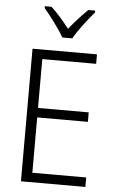

<svg xmlns="http://www.w3.org/2000/svg" viewBox="-62 -988 618 1030"><g transform="rotate(5 247.0 -473.5)"><path d="M245 -788H299C322 -832 374 -897 408 -937V-947H371C336 -913 303 -876 271 -837C242 -875 206 -917 173 -947H137V-937C170 -898 220 -832 245 -788ZM438 0V-51H148V-349H421V-400H148V-663H438V-714H91V0Z"/></g></svg>

Font: Noto Sans Gujarati UI SemiCondensed Light
Style: Regular
Weight: 300
Width: 4
Designer: Jelle Bosma - Monotype Design Team, Universal Thirst
Foundry: Monotype Imaging Inc.
Version: Version 2.106